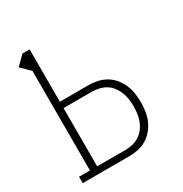

<svg xmlns="http://www.w3.org/2000/svg" viewBox="-171 -863 942 991"><g transform="rotate(-30 300.0 -367.5)"><path d="M37 0V-38H102V-631L50 -683L102 -735H145V-423H314Q341 -423 367.5 -417.5Q394 -412 417.5 -398.5Q441 -385 458.5 -364Q476 -343 487 -318Q498 -293 502 -266Q506 -239 506 -212Q506 -185 502 -158Q498 -131 487 -106Q476 -81 458.5 -60Q441 -39 417.5 -25Q394 -11 367.5 -5.5Q341 0 314 0ZM145 -38H314Q335 -38 356.5 -43Q378 -48 396.5 -60Q415 -72 428 -89Q441 -106 449 -126.5Q457 -147 460 -168.5Q463 -190 463 -212Q463 -233 460 -255Q457 -277 449 -297Q441 -317 428 -334.5Q415 -352 396.5 -363.5Q378 -375 356.5 -380Q335 -385 314 -385H145Z"/></g></svg>

Font: Iosevka Etoile Extralight
Style: Regular
Weight: 200
Designer: Belleve Invis
Foundry: Belleve Invis
Version: Version 22.1.2; ttfautohint (v1.8.4)